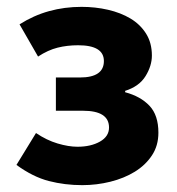

<svg xmlns="http://www.w3.org/2000/svg" viewBox="-20 -528 516 560"><path d="M220 12Q169 12 122.5 0Q76 -12 28 -47L85 -140Q116 -119 148 -109.5Q180 -100 206 -100Q245 -100 271.5 -115Q298 -130 298 -156Q298 -205 222 -205H143V-302H213Q283 -302 283 -350Q283 -396 208 -396Q176 -396 148 -389Q120 -382 91 -363L37 -457Q78 -483 123 -495.5Q168 -508 218 -508Q258 -508 295 -499.5Q332 -491 360.5 -474Q389 -457 406 -430Q423 -403 423 -366Q423 -336 404.5 -306Q386 -276 345 -263V-259Q390 -247 416 -219.5Q442 -192 442 -141Q442 -103 423 -74.5Q404 -46 373 -27Q342 -8 302 2Q262 12 220 12Z"/></svg>

Font: Giro Regular
Style: Bold
Weight: 700
Designer: Paul D. Hunt
Foundry: Adobe Systems Incorporated
Version: Version 1.000;PS 1.0;hotconv 1.0.88;makeotf.lib2.5.647800